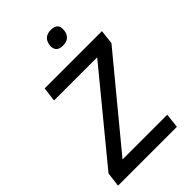

<svg xmlns="http://www.w3.org/2000/svg" viewBox="-267 -1015 1114 1114"><g transform="rotate(-45 290.5 -457.5)"><path d="M309 -857Q317 -915 377 -915Q436 -915 429 -857Q426 -830 409 -815Q392 -800 363 -800Q332 -800 319 -815Q306 -830 309 -857ZM139 -89H506L496 0H13L24 -89L454 -612H100L111 -700H581L571 -612Z"/></g></svg>

Font: Haskoy Medium
Style: Italic
Weight: 500
Designer: Ertekin Erdin
Foundry: Ertekin Erdin
Version: Version 2.000; ttfautohint (v1.8.4.7-5d5b)